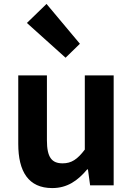

<svg xmlns="http://www.w3.org/2000/svg" viewBox="-20 -944 677 978"><path d="M246 14C323 14 376 -24 424 -81H428L439 0H559V-560H412V-182C374 -132 344 -112 299 -112C244 -112 219 -142 219 -229V-560H73V-211C73 -70 125 14 246 14ZM314 -650 387 -721 217 -924 117 -827Z"/></svg>

Font: Noto Sans Mono CJK TC
Style: Bold
Weight: 700
Designer: Ryoko NISHIZUKA 西塚涼子 (kana, bopomofo & ideographs); Paul D. Hunt (Latin, Greek & Cyrillic); Sandoll Communications 산돌커뮤니
Foundry: Adobe
Version: Version 2.004;hotconv 1.0.118;makeotfexe 2.5.65603